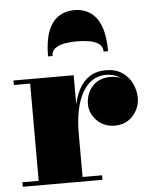

<svg xmlns="http://www.w3.org/2000/svg" viewBox="-53 -784 654 828"><g transform="rotate(-5 274.0 -370.0)"><path d="M261 -212Q261 -268 269 -315.2Q277 -362.5 294.8 -397Q312.5 -431.5 341.8 -450.5Q371 -469.5 413 -469.5Q454.5 -469.5 482.8 -450.2Q511 -431 525.2 -401Q539.5 -371 539.5 -339Q539.5 -295 509.2 -261.5Q479 -228 431.5 -228Q384.5 -228 353.8 -258.8Q323 -289.5 323 -330.5Q323 -375 351.2 -407Q379.5 -439 430.5 -439Q462 -439 486.5 -424.5Q511 -410 524.8 -387Q538.5 -364 538.5 -339H519Q519 -367 506.5 -392.2Q494 -417.5 469.8 -433.5Q445.5 -449.5 410.5 -449.5Q378 -449.5 352.5 -433Q327 -416.5 309.2 -385.2Q291.5 -354 282 -310Q272.5 -266 272.5 -212ZM272.5 -460V-19.5H357V0H12V-19.5H82.5V-440.5H12V-460ZM169.5 -550.5Q169.5 -616 185.2 -657.8Q201 -699.5 230.2 -719.5Q259.5 -739.5 299.5 -739.5Q339.5 -739.5 368.8 -719.5Q398 -699.5 413.8 -657.8Q429.5 -616 429.5 -550.5H410Q410 -572.5 393.8 -584.2Q377.5 -596 352 -600.2Q326.5 -604.5 299.5 -604.5Q272.5 -604.5 247 -600.2Q221.5 -596 205.2 -584.2Q189 -572.5 189 -550.5Z"/></g></svg>

Font: Bodoni Moda 11pt Black
Style: Regular
Weight: 900
Designer: Owen Earl
Foundry: indestructible type
Version: Version 2.004